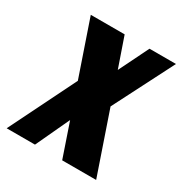

<svg xmlns="http://www.w3.org/2000/svg" viewBox="-155 -685 752 791"><g transform="rotate(30 221.0 -289.0)"><path d="M-14.6 0 141.6 -315.9 51.8 -578.1H212.9L261.7 -437L331.1 -578.1H457L311 -292L411.1 0H249.5L194.8 -160.2L120.1 0Z"/></g></svg>

Font: Oswald
Style: Bold
Weight: 700
Designer: Vernon Adams
Foundry: Vernon Adams
Version: 3.0; ttfautohint (v0.94.23-7a4d-dirty) -l 8 -r 50 -G 200 -x 